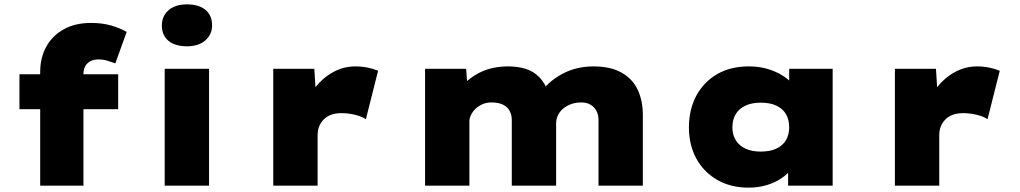

<svg xmlns="http://www.w3.org/2000/svg" viewBox="-20 -850 4669 879"><path d="M164 0V-520Q164 -587 192.5 -637.5Q221 -688 273 -716.5Q325 -745 396 -745Q449 -745 489.5 -733Q530 -721 560 -704L508 -560Q494 -565 473 -571.5Q452 -578 430 -578Q409 -578 393.5 -569.5Q378 -561 370 -546.5Q362 -532 362 -510V0H264Q228 0 203.5 0Q179 0 164 0ZM69 -350V-510H521V-350ZM734 0V-535H937V0ZM836 -638Q782 -638 751.5 -663Q721 -688 721 -734Q721 -776 751.5 -803Q782 -830 836 -830Q890 -830 920.5 -805Q951 -780 951 -734Q951 -692 920 -665Q889 -638 836 -638Z M1231 0V-535H1419L1431 -342L1375 -351Q1389 -406 1423.5 -450Q1458 -494 1505.5 -520Q1553 -546 1607 -546Q1636 -546 1663 -540.5Q1690 -535 1711 -526L1655 -304Q1639 -316 1607.5 -324Q1576 -332 1543 -332Q1515 -332 1494.5 -324Q1474 -316 1460.5 -301.5Q1447 -287 1440.5 -269.5Q1434 -252 1434 -231V0Z M1926 0V-535H2114L2122 -429L2088 -448Q2107 -471 2130.5 -489Q2154 -507 2181 -520Q2208 -533 2239.5 -539.5Q2271 -546 2307 -546Q2348 -546 2384.5 -535.5Q2421 -525 2449 -496.5Q2477 -468 2495 -417L2453 -420L2462 -434Q2481 -460 2506 -480Q2531 -500 2560.5 -515Q2590 -530 2624.5 -538Q2659 -546 2697 -546Q2776 -546 2826.5 -517Q2877 -488 2900 -438Q2923 -388 2923 -324V0H2720V-302Q2720 -324 2711 -341.5Q2702 -359 2684.5 -370Q2667 -381 2641 -381Q2616 -381 2595 -373.5Q2574 -366 2558.5 -353Q2543 -340 2534.5 -322.5Q2526 -305 2526 -284V0H2323V-302Q2323 -324 2313 -342.5Q2303 -361 2282.5 -371Q2262 -381 2229 -381Q2207 -381 2188 -372.5Q2169 -364 2156 -351Q2143 -338 2136 -323Q2129 -308 2129 -296V0Z M3407 9Q3325 9 3263.5 -26.5Q3202 -62 3168 -124Q3134 -186 3134 -267Q3134 -349 3168 -412Q3202 -475 3263 -510.5Q3324 -546 3408 -546Q3454 -546 3492 -535Q3530 -524 3559.5 -506Q3589 -488 3609.5 -465.5Q3630 -443 3638 -422L3593 -417V-535H3792V0H3588V-142L3631 -130Q3625 -103 3605.5 -78Q3586 -53 3557 -33.5Q3528 -14 3490 -2.5Q3452 9 3407 9ZM3463 -156Q3505 -156 3534 -169.5Q3563 -183 3578 -208Q3593 -233 3593 -267Q3593 -303 3578 -328Q3563 -353 3534 -366.5Q3505 -380 3463 -380Q3422 -380 3393 -366.5Q3364 -353 3348.5 -328Q3333 -303 3333 -267Q3333 -233 3348.5 -208Q3364 -183 3393 -169.5Q3422 -156 3463 -156Z M4077 0V-535H4265L4277 -342L4221 -351Q4235 -406 4269.5 -450Q4304 -494 4351.5 -520Q4399 -546 4453 -546Q4482 -546 4509 -540.5Q4536 -535 4557 -526L4501 -304Q4485 -316 4453.5 -324Q4422 -332 4389 -332Q4361 -332 4340.5 -324Q4320 -316 4306.5 -301.5Q4293 -287 4286.5 -269.5Q4280 -252 4280 -231V0Z"/></svg>

Font: Lexend Giga Black
Style: Regular
Weight: 900
Designer: Bonnie Shaver-Troup, Thomas Jockin
Foundry: Lexend
Version: Version 1.007